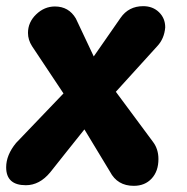

<svg xmlns="http://www.w3.org/2000/svg" viewBox="-40 -603 607 623"><path d="M12.2 -139.2 166 -299.8 64 -453.1Q50.8 -473.6 50.8 -496.1Q50.8 -530.8 77.4 -556.4Q104 -582 138.2 -582Q183.1 -582 206.1 -543L264.2 -419.9L351.1 -544.9Q377.4 -583 424.8 -583Q455.6 -583 475.8 -563.5Q496.1 -543.9 496.1 -514.2Q493.2 -477.5 470.2 -453.1L335.9 -305.2L456.1 -143.1Q474.1 -119.6 474.1 -86.9Q474.1 -47.4 452.1 -23.7Q430.2 0 394 0Q340.8 0 316.9 -45.9L233.9 -183.1Q213.4 -158.2 175.8 -110.4Q138.2 -62.5 123 -43.9Q88.4 -2 43.9 -2Q-20 -2 -20 -60.1Q-20 -100.1 12.2 -139.2Z"/></svg>

Font: BPreplay
Style: Bold Italic
Weight: 700
Italic angle: -6°
Designer: Magenta/George Triantafyllakos
Foundry: Magenta/George Triantafyllakos
Version: Version 1.00